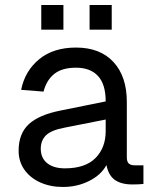

<svg xmlns="http://www.w3.org/2000/svg" viewBox="-20 -731 640 763"><path d="M230 12Q180 12 140 -6Q100 -24 77 -56.5Q54 -89 54 -132Q54 -200 94.5 -237.5Q135 -275 222 -292L400 -328Q400 -396 369.5 -429Q339 -462 282 -462Q227 -462 196 -437.5Q165 -413 153 -367L64 -374Q79 -449 135.5 -495.5Q192 -542 282 -542Q378 -542 431 -484.5Q484 -427 484 -326V-106Q484 -88 492 -81Q500 -74 516 -74H550V0Q534 2 506 2Q462 2 436.5 -16Q411 -34 403 -75Q382 -36 334.5 -12Q287 12 230 12ZM238 -62Q319 -62 359.5 -103Q400 -144 400 -210V-256L238 -224Q184 -214 163 -193.5Q142 -173 142 -140Q142 -103 167.5 -82.5Q193 -62 238 -62ZM144 -613V-711H232V-613ZM336 -613V-711H424V-613Z"/></svg>

Font: Geist Mono
Style: Regular
Weight: 400
Monospace: yes
Designer: Basement.studio, Andrés Briganti, Mateo Zaragoza
Foundry: Basement.studio, Vercel, Andrés Briganti, Guido Ferreyra, Mateo Zaragoza
Version: Version 1.500; ttfautohint (v1.8.4.7-5d5b)